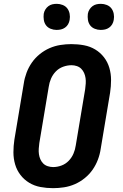

<svg xmlns="http://www.w3.org/2000/svg" viewBox="-20 -973 640 1001"><path d="M257 8Q223 8 191 2Q159 -4 132.5 -20Q106 -36 87 -60.5Q68 -85 59 -115.5Q50 -146 50 -179Q50 -212 55 -245L104 -538Q108 -566 118.5 -594Q129 -622 146 -646.5Q163 -671 187 -690.5Q211 -710 238.5 -722Q266 -734 295 -738.5Q324 -743 352 -743Q386 -743 418 -737Q450 -731 476.5 -715Q503 -699 522 -674.5Q541 -650 550 -619.5Q559 -589 559 -556Q559 -523 554 -490L505 -197Q501 -169 490.5 -141Q480 -113 463 -88.5Q446 -64 422 -44.5Q398 -25 370.5 -13Q343 -1 314 3.5Q285 8 257 8ZM257 -102Q279 -102 300.5 -110Q322 -118 338 -134.5Q354 -151 363 -172Q372 -193 375 -215L424 -508Q426 -523 427 -537.5Q428 -552 426 -566Q424 -580 418.5 -592.5Q413 -605 403.5 -614.5Q394 -624 380.5 -628.5Q367 -633 353 -633Q331 -633 309 -625Q287 -617 271 -600.5Q255 -584 246 -563Q237 -542 234 -520L185 -227Q183 -212 182 -197.5Q181 -183 183 -169Q185 -155 190.5 -142.5Q196 -130 205.5 -120.5Q215 -111 229 -106.5Q243 -102 257 -102ZM505 -817Q489 -817 474 -823Q459 -829 450 -841Q441 -853 438.5 -869Q436 -885 438 -901Q440 -913 446.5 -923.5Q453 -934 462.5 -941Q472 -948 483 -950.5Q494 -953 506 -953Q522 -953 537 -947Q552 -941 561 -929Q570 -917 573 -901Q576 -885 573 -869Q571 -857 565 -846.5Q559 -836 549 -829Q539 -822 528 -819.5Q517 -817 505 -817ZM275 -817Q259 -817 244 -823Q229 -829 220 -841Q211 -853 208.5 -869Q206 -885 208 -901Q210 -913 216.5 -923.5Q223 -934 232.5 -941Q242 -948 253 -950.5Q264 -953 276 -953Q292 -953 307 -947Q322 -941 331 -929Q340 -917 343 -901Q346 -885 343 -869Q341 -857 335 -846.5Q329 -836 319 -829Q309 -822 298 -819.5Q287 -817 275 -817Z"/></svg>

Font: Iosevka Aile Extrabold
Style: Italic
Weight: 800
Italic angle: -9°
Designer: Belleve Invis
Foundry: Belleve Invis
Version: Version 31.1.0; ttfautohint (v1.8.4)